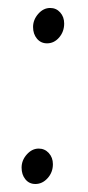

<svg xmlns="http://www.w3.org/2000/svg" viewBox="-20 -456 221 482"><path d="M98.1 -347.2Q82.5 -347.2 72.8 -358.9Q63 -370.6 63 -388.2Q63 -406.2 75.9 -421.1Q88.9 -436 106 -436Q121.1 -436 131.1 -424.8Q141.1 -413.6 141.1 -397Q141.1 -376.5 128.4 -361.8Q115.7 -347.2 98.1 -347.2ZM68.8 5.9Q53.2 5.9 43.7 -5.9Q34.2 -17.6 34.2 -35.2Q34.2 -53.7 47.4 -68.4Q60.5 -83 77.1 -83Q92.3 -83 102.5 -71.8Q112.8 -60.5 112.8 -43.9Q112.8 -23.4 99.6 -8.8Q86.4 5.9 68.8 5.9Z"/></svg>

Font: Comic Neue
Style: Regular
Weight: 400
Designer: Craig Rozynski
Foundry: Craig Rozynski
Version: Version 2.003;hotconv 1.0.109;makeotfexe 2.5.65596